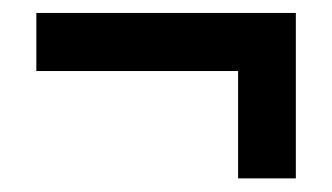

<svg xmlns="http://www.w3.org/2000/svg" viewBox="-20 -458 500 289"><path d="M425.3 -189.5H338.4V-351.1H34.7V-438.5H425.3Z"/></svg>

Font: Agdasima
Style: Bold
Weight: 700
Width: 3
Designer: The DocRepair Project, Patric King
Foundry: Google
Version: Version 2.002